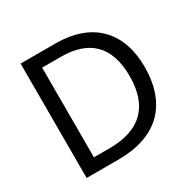

<svg xmlns="http://www.w3.org/2000/svg" viewBox="-157 -876 1044 1038"><g transform="rotate(-30 365.0 -357.0)"><path d="M669 -364C669 -593 532 -714 317 -714H97V0H296C531 0 669 -123 669 -364ZM574 -361C574 -173 477 -77 284 -77H187V-637H304C476 -637 574 -551 574 -361Z"/></g></svg>

Font: Noto Sans Miao
Style: Regular
Weight: 400
Designer: Monotype Design Team
Foundry: Monotype Imaging Inc.
Version: Version 2.003